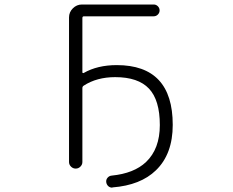

<svg xmlns="http://www.w3.org/2000/svg" viewBox="-20 -774 1040 857"><path d="M494.1 -429.7Q412.1 -429.7 353.5 -391.6Q347.7 -387.7 347.7 -380.9V-50.8Q347.7 -39.1 338.9 -30.3Q330.1 -21.5 317.9 -21.5Q305.7 -21.5 296.9 -30.3Q288.1 -39.1 288.1 -50.8V-696.3Q288.1 -719.7 305.2 -736.8Q322.3 -753.9 345.7 -753.9H666Q676.8 -753.9 684.6 -746.1Q692.4 -738.3 692.4 -727.5Q692.4 -716.8 684.6 -709Q676.8 -701.2 666 -701.2H354.5Q347.7 -701.2 347.7 -693.4V-451.2Q347.7 -449.2 349.6 -448.2Q351.6 -447.3 353.5 -448.2Q415 -483.4 501 -483.4Q751 -483.4 751 -216.8Q751 -85.9 675.8 -13.7Q607.4 52.7 482.4 62.5Q481.4 63.5 480.5 63.5Q470.7 63.5 462.9 56.6Q455.1 48.8 454.1 38.1Q453.1 27.3 460.4 19Q467.8 10.7 478.5 9.8Q578.1 0 631.8 -50.8Q693.4 -109.4 693.4 -215.8Q693.4 -327.1 645 -378.4Q596.7 -429.7 494.1 -429.7Z"/></svg>

Font: Rounded Mgen+ 1mn light
Style: Regular
Weight: 200
Designer: [Source Han Sans]
Ryoko NISHIZUKA  (kana & ideographs); Paul D. Hunt (Latin, Greek & Cyrillic); Wenlong ZHANG  (bopomofo
Version: Version 1.059.20150602